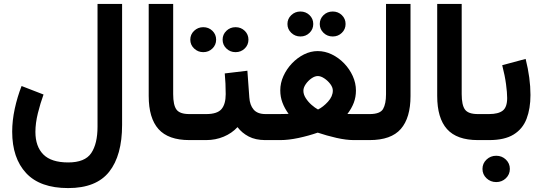

<svg xmlns="http://www.w3.org/2000/svg" viewBox="-20 -707 2739 969"><path d="M596.2 -76.7Q596.2 77.6 531 159.9Q465.8 242.2 324.2 242.2Q182.1 242.2 111.8 166.5Q41.5 90.8 41.5 -42.5Q41.5 -98.1 54.4 -158Q67.4 -217.8 88.9 -272.9L199.7 -230Q183.6 -186 171.1 -135.5Q158.7 -85 158.7 -41.5Q158.7 32.2 198.7 72.5Q238.8 112.8 324.2 112.8Q408.7 112.8 440.4 65.7Q472.2 18.6 472.2 -67.9V-687H596.2Z M730.5 -687H854V-231.9Q854 -176.8 870.6 -154.1Q887.2 -131.3 935.5 -131.3H947.3V0H935.5Q829.6 0 780 -55.4Q730.5 -110.8 730.5 -222.7Z M1103.5 -506.8Q1103.5 -533.2 1122.6 -551.5Q1141.6 -569.8 1168.9 -569.8Q1196.3 -569.8 1215.1 -551.5Q1233.9 -533.2 1233.9 -506.8Q1233.9 -480.5 1215.1 -462.2Q1196.3 -443.8 1168.9 -443.8Q1141.6 -443.8 1122.6 -462.2Q1103.5 -480.5 1103.5 -506.8ZM940.4 -506.8Q940.4 -533.2 959.7 -551.5Q979 -569.8 1005.9 -569.8Q1033.2 -569.8 1052 -551.5Q1070.8 -533.2 1070.8 -506.8Q1070.8 -480.5 1052 -462.2Q1033.2 -443.8 1005.9 -443.8Q979 -443.8 959.7 -462.2Q940.4 -480.5 940.4 -506.8ZM928.2 -131.3H1021Q1076.2 -131.3 1097.7 -156.2Q1119.1 -181.2 1119.1 -231.9Q1119.1 -259.3 1117.9 -285.2Q1116.7 -311 1114.3 -336.4L1228.5 -350.1L1238.3 -215.3Q1240.7 -176.8 1260 -154.1Q1279.3 -131.3 1320.3 -131.3H1330.1V0H1319.3Q1269.5 0 1235.1 -18.1Q1200.7 -36.1 1178.7 -65.4Q1149.9 -34.2 1108.6 -17.1Q1067.4 0 1021 0H928.2Z M1593.8 -585.9Q1593.8 -612.3 1612.8 -630.6Q1631.8 -648.9 1659.2 -648.9Q1686.5 -648.9 1705.3 -630.6Q1724.1 -612.3 1724.1 -585.9Q1724.1 -559.6 1705.3 -541.3Q1686.5 -522.9 1659.2 -522.9Q1631.8 -522.9 1612.8 -541.3Q1593.8 -559.6 1593.8 -585.9ZM1430.7 -585.9Q1430.7 -612.3 1450 -630.6Q1469.2 -648.9 1496.1 -648.9Q1523.4 -648.9 1542.2 -630.6Q1561 -612.3 1561 -585.9Q1561 -559.6 1542.2 -541.3Q1523.4 -522.9 1496.1 -522.9Q1469.2 -522.9 1450 -541.3Q1430.7 -559.6 1430.7 -585.9ZM1776.4 -250Q1776.4 -217.3 1765.6 -188.7Q1754.9 -160.2 1733.4 -131.8Q1747.6 -131.3 1759.3 -131.3Q1771 -131.3 1780.8 -131.3H1827.1V0H1765.1Q1727.1 0 1677.7 -11.2Q1628.4 -22.5 1583.5 -37.6Q1537.1 -21.5 1486.6 -10.7Q1436 0 1395.5 0H1311.5V-131.3H1382.3Q1395 -131.3 1407 -131.6Q1418.9 -131.8 1436.5 -132.3Q1416 -160.6 1405.3 -189.5Q1394.5 -218.3 1394.5 -251Q1394.5 -288.1 1410.4 -323.2Q1426.3 -358.4 1453.4 -387Q1480.5 -415.5 1514.2 -432.4Q1547.9 -449.2 1583.5 -449.2Q1620.1 -449.2 1654.8 -432.4Q1689.5 -415.5 1716.8 -387.2Q1744.1 -358.9 1760.3 -323.2Q1776.4 -287.6 1776.4 -250ZM1584 -323.2Q1568.8 -323.2 1552 -311.5Q1535.2 -299.8 1523.2 -282.5Q1511.2 -265.1 1511.2 -249Q1511.2 -230 1523.4 -211.2Q1535.6 -192.4 1552.7 -177.5Q1569.8 -162.6 1585 -154.3Q1610.8 -167 1635.3 -193.8Q1659.7 -220.7 1659.7 -250Q1659.7 -266.1 1647 -283Q1634.3 -299.8 1616.7 -311.5Q1599.1 -323.2 1584 -323.2Z M1809.1 -131.3H1845.7Q1898.4 -131.3 1913.3 -157Q1928.2 -182.6 1928.2 -231.4V-687H2051.8V-222.2Q2051.8 -112.3 2002.9 -56.2Q1954.1 0 1845.2 0H1809.1Z M2186.5 -687H2310.1V-231.9Q2310.1 -176.8 2326.7 -154.1Q2343.3 -131.3 2391.6 -131.3H2403.3V0H2391.6Q2285.6 0 2236.1 -55.4Q2186.5 -110.8 2186.5 -222.7Z M2448.7 0H2383.8V-131.3H2447.8Q2495.1 -131.3 2517.3 -148.7Q2539.6 -166 2539.6 -212.4Q2539.6 -239.3 2533.9 -282Q2528.3 -324.7 2514.6 -377.9L2632.8 -409.7Q2657.2 -313 2657.2 -227.5Q2657.2 -159.2 2637.7 -107.9Q2618.2 -56.6 2572.5 -28.3Q2526.9 0 2448.7 0ZM2415 145.5Q2415 117.7 2435.3 98.4Q2455.6 79.1 2484.4 79.1Q2513.2 79.1 2533.2 98.4Q2553.2 117.7 2553.2 145.5Q2553.2 173.3 2533.2 192.6Q2513.2 211.9 2484.4 211.9Q2455.6 211.9 2435.3 192.6Q2415 173.3 2415 145.5Z"/></svg>

Font: Vazirmatn RD
Style: Bold
Weight: 700
Designer: Saber Rastikerdar
Foundry: Saber Rastikerdar
Version: Version 32.102